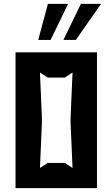

<svg xmlns="http://www.w3.org/2000/svg" viewBox="-20 -970 580 990"><path d="M60 0H480V-700H60ZM177 -764H241L331 -950H227ZM186 -104 196 -335V-365L186 -596L226 -570H314L354 -596L344 -365V-335L354 -104L314 -130H226ZM307 -764H371L501 -950H397Z"/></svg>

Font: Pescante Normal
Style: Regular
Weight: 400
Designer: Ariel Martín Pérez
Foundry: Tunera Type Foundry
Version: Version 1.000;FEAKit 1.0